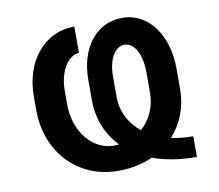

<svg xmlns="http://www.w3.org/2000/svg" viewBox="-67 -632 823 720"><g transform="rotate(-10 345.0 -272.0)"><path d="M626.8 9.9V-68.9C596.6 -68.9 568.9 -72.1 543.3 -77.4C585.2 -123.6 609 -184.7 609 -253.2V-329.5C609 -455.3 543.3 -552.6 440.3 -552.6C340.2 -552.6 275.9 -464.5 275.9 -346.6V-268.8C275.9 -198.5 300.4 -135.3 348 -87C341.6 -86.3 335.2 -85.9 328.8 -85.9C244 -85.9 181.8 -168 181.8 -267.8V-320C181.8 -394.2 216.3 -448.9 258.9 -451.7V-551.5C142.4 -551.5 63.9 -452.1 63.9 -320V-267.8C63.9 -110.4 170.5 9.9 328.8 9.9C377.5 9.9 421.5 0.4 459.5 -17C506.7 0.4 562.5 9.9 626.8 9.9ZM369.3 -264.6V-342.3C369.3 -407 394.9 -451.7 432.2 -451.7C469.5 -451.7 495.4 -404.5 495.4 -335.2V-257.5C495.4 -204.5 473.7 -157.3 437.5 -125.7C393.8 -160.9 369.3 -209.2 369.3 -264.6Z"/></g></svg>

Font: Magic Ui Pro Semi Bold
Style: Regular
Weight: 600
Designer: Stefan Endress, Andreas Faust
Version: Version 1.000;FEAKit 1.0